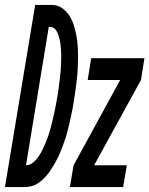

<svg xmlns="http://www.w3.org/2000/svg" viewBox="-65 -755 603 775"><path d="M-45 0 77 -735H147Q169 -734 186 -722Q203 -710 214.5 -692.5Q226 -675 232.5 -654.5Q239 -634 243 -613Q247 -592 248.5 -570Q250 -548 250 -526Q250 -504 249 -482Q248 -460 245.5 -437.5Q243 -415 240 -392.5Q237 -370 233 -347Q233 -347 233 -347Q233 -347 233 -347V-346Q231 -332 228 -317Q225 -302 222 -287.5Q219 -273 215.5 -258.5Q212 -244 208.5 -229.5Q205 -215 200.5 -200.5Q196 -186 190.5 -172Q185 -158 179.5 -143.5Q174 -129 167 -115.5Q160 -102 152 -88.5Q144 -75 135 -62Q126 -49 115 -37.5Q104 -26 91 -17Q78 -8 63.5 -4Q49 0 34 0ZM40 -88Q55 -88 68 -98.5Q81 -109 90.5 -123Q100 -137 107 -151.5Q114 -166 120 -180.5Q126 -195 131 -210Q136 -225 140 -240.5Q144 -256 147.5 -271Q151 -286 154.5 -301Q158 -316 160.5 -331.5Q163 -347 166 -362Q168 -372 169.5 -382Q171 -392 172 -401.5Q173 -411 174.5 -421Q176 -431 177 -441Q178 -451 179 -460.5Q180 -470 180.5 -480Q181 -490 181.5 -499.5Q182 -509 182 -518.5Q182 -528 182 -538Q182 -548 181 -557.5Q180 -567 179 -576.5Q178 -586 176 -595Q174 -604 171 -612.5Q168 -621 163.5 -629.5Q159 -638 151 -642.5Q143 -647 133 -647H132ZM217 0 232 -88 420 -432H289L303 -520H518L504 -432L315 -88H447L432 0Z"/></svg>

Font: Iosevka SS04 Semibold Oblique
Style: Regular
Weight: 600
Italic angle: -9°
Monospace: yes
Designer: Belleve Invis
Foundry: Belleve Invis
Version: Version 19.0.0; ttfautohint (v1.8.4)